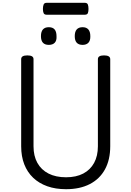

<svg xmlns="http://www.w3.org/2000/svg" viewBox="-20 -1330 937 1369"><path d="M451 19Q376 19 317 -2Q258 -23 216.5 -62.5Q175 -102 153 -158.5Q131 -215 131 -287V-908Q131 -922 142 -928.5Q153 -935 175 -935Q197 -935 208 -928.5Q219 -922 219 -908V-287Q219 -218 246.5 -168.5Q274 -119 326 -92.5Q378 -66 451 -66Q523 -66 573.5 -92.5Q624 -119 651 -168.5Q678 -218 678 -287V-908Q678 -922 689 -928.5Q700 -935 722 -935Q766 -935 766 -908V-287Q766 -191 728.5 -122.5Q691 -54 620.5 -17.5Q550 19 451 19ZM328 -1010Q300 -1010 286 -1025.5Q272 -1041 272 -1072Q272 -1104 286 -1120Q300 -1136 328 -1136Q356 -1136 369.5 -1120Q383 -1104 383 -1072Q385 -1041 370.5 -1025.5Q356 -1010 328 -1010ZM569 -1010Q541 -1010 527 -1025.5Q513 -1041 513 -1072Q513 -1104 527 -1120Q541 -1136 569 -1136Q596 -1136 610 -1120Q624 -1104 624 -1072Q625 -1041 610.5 -1025.5Q596 -1010 569 -1010ZM313 -1225Q296 -1225 291 -1236.5Q286 -1248 286 -1266Q286 -1285 291 -1297.5Q296 -1310 313 -1310H584Q602 -1310 606.5 -1297.5Q611 -1285 611 -1266Q611 -1248 606.5 -1236.5Q602 -1225 584 -1225Z"/></svg>

Font: Playwrite DE Grund
Style: Regular
Weight: 400
Designer: Veronika Burian, José Scaglione
Foundry: TypeTogether
Version: Version 1.002